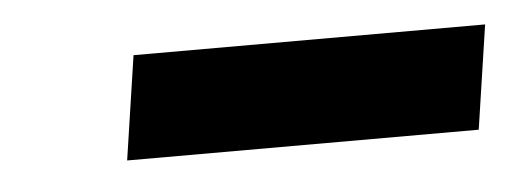

<svg xmlns="http://www.w3.org/2000/svg" viewBox="-25 -776 467 173"><g transform="rotate(-5 208.5 -689.0)"><path d="M417 -736 403 -642H85L99 -736Z"/></g></svg>

Font: Chivo Black Italic
Style: Regular
Weight: 900
Italic angle: -8.05°
Designer: Hector Gatti
Foundry: Omnibus-Type
Version: Version 1.007